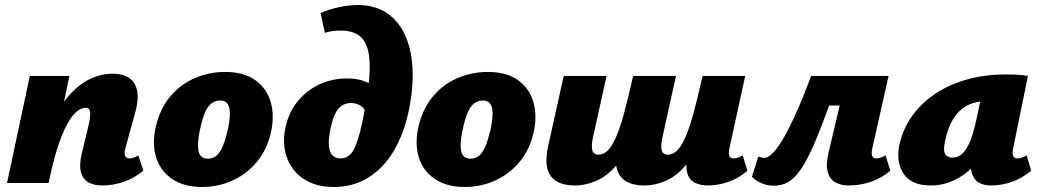

<svg xmlns="http://www.w3.org/2000/svg" viewBox="-20 -730 4153 766"><path d="M387 10Q357 10 334.5 -1.5Q312 -13 303.5 -41Q295 -69 306 -117L333 -228Q341 -264 339.5 -282Q338 -300 323 -300Q304 -300 285 -284Q266 -268 247 -233Q228 -198 209.5 -140.5Q191 -83 174 0H115Q140 -130 175.5 -214.5Q211 -299 253.5 -347Q296 -395 340.5 -415.5Q385 -436 429 -436Q470 -436 495 -419Q520 -402 527 -368Q534 -334 520 -283L480 -138Q475 -120 479 -109Q483 -98 496 -98Q503 -98 511.5 -100.5Q520 -103 532 -110L552 -49Q516 -19 473.5 -4.5Q431 10 387 10ZM8 0 99 -427H257L167 0Z M786 16Q713 16 666 -16.5Q619 -49 602.5 -103.5Q586 -158 602 -227Q620 -300 661.5 -348Q703 -396 760 -419.5Q817 -443 878 -443Q952 -443 997.5 -411Q1043 -379 1059.5 -324.5Q1076 -270 1061 -202Q1046 -134 1005.5 -85Q965 -36 908 -10Q851 16 786 16ZM809 -97Q831 -97 845.5 -110.5Q860 -124 870.5 -151Q881 -178 890 -217Q902 -276 894 -302.5Q886 -329 858 -329Q838 -329 822.5 -316.5Q807 -304 796.5 -278Q786 -252 777 -209Q765 -149 773 -123Q781 -97 809 -97Z M1313 16Q1253 16 1211 -5Q1169 -26 1145 -61.5Q1121 -97 1115 -140.5Q1109 -184 1121 -230Q1135 -288 1171 -330Q1207 -372 1257 -394.5Q1307 -417 1364 -417Q1416 -417 1450.5 -398.5Q1485 -380 1490 -347L1439 -284Q1430 -302 1415 -310.5Q1400 -319 1380 -319Q1358 -319 1342 -307.5Q1326 -296 1316 -273.5Q1306 -251 1299 -219Q1290 -177 1292 -150Q1294 -123 1306 -110.5Q1318 -98 1338 -98Q1371 -98 1389.5 -130Q1408 -162 1424 -236Q1446 -340 1452.5 -411.5Q1459 -483 1449 -526Q1439 -569 1412 -588.5Q1385 -608 1339 -608Q1321 -608 1306.5 -606Q1292 -604 1276 -599L1259 -678Q1293 -693 1333 -701.5Q1373 -710 1407 -710Q1461 -710 1502 -690Q1543 -670 1571 -632.5Q1599 -595 1613 -542.5Q1627 -490 1626.5 -426Q1626 -362 1611 -289Q1590 -191 1548 -123Q1506 -55 1446 -19.5Q1386 16 1313 16Z M1834 16Q1761 16 1714 -16.5Q1667 -49 1650.5 -103.5Q1634 -158 1650 -227Q1668 -300 1709.5 -348Q1751 -396 1808 -419.5Q1865 -443 1926 -443Q2000 -443 2045.5 -411Q2091 -379 2107.5 -324.5Q2124 -270 2109 -202Q2094 -134 2053.5 -85Q2013 -36 1956 -10Q1899 16 1834 16ZM1857 -97Q1879 -97 1893.5 -110.5Q1908 -124 1918.5 -151Q1929 -178 1938 -217Q1950 -276 1942 -302.5Q1934 -329 1906 -329Q1886 -329 1870.5 -316.5Q1855 -304 1844.5 -278Q1834 -252 1825 -209Q1813 -149 1821 -123Q1829 -97 1857 -97Z M2551 10Q2506 10 2478 -6.5Q2450 -23 2441 -56.5Q2432 -90 2443 -143L2506 -427H2677L2624 -188Q2615 -148 2620 -130.5Q2625 -113 2644 -113Q2663 -113 2679 -127Q2695 -141 2711.5 -176Q2728 -211 2745 -272Q2762 -333 2783 -427H2854Q2828 -292 2793.5 -206.5Q2759 -121 2719 -74Q2679 -27 2636 -8.5Q2593 10 2551 10ZM2274 10Q2229 10 2201 -6.5Q2173 -23 2164 -56.5Q2155 -90 2166 -143L2229 -427H2400L2347 -188Q2338 -148 2343 -130.5Q2348 -113 2368 -113Q2386 -113 2402 -127Q2418 -141 2434.5 -176Q2451 -211 2468 -272Q2485 -333 2506 -427H2577Q2551 -292 2517 -206.5Q2483 -121 2442.5 -74Q2402 -27 2359 -8.5Q2316 10 2274 10ZM2805 10Q2774 10 2752 -1Q2730 -12 2722 -39.5Q2714 -67 2724 -117L2787 -427H2953L2890 -138Q2886 -119 2889.5 -108.5Q2893 -98 2907 -98Q2913 -98 2922 -100.5Q2931 -103 2943 -110L2962 -49Q2928 -19 2886 -4.5Q2844 10 2805 10Z M3067 11Q3041 11 3017 0.5Q2993 -10 2980 -25L3005 -105Q3014 -102 3019.5 -101Q3025 -100 3029 -100Q3041 -100 3057 -113.5Q3073 -127 3095.5 -162Q3118 -197 3148 -261Q3178 -325 3216 -427H3420L3402 -309H3288Q3254 -215 3227 -153Q3200 -91 3175.5 -55Q3151 -19 3125 -4Q3099 11 3067 11ZM3365 10Q3336 10 3313.5 -2Q3291 -14 3282.5 -43Q3274 -72 3286 -123L3358 -427H3525L3460 -138Q3456 -118 3459.5 -108Q3463 -98 3477 -98Q3483 -98 3491.5 -100.5Q3500 -103 3513 -110L3532 -49Q3497 -19 3454 -4.5Q3411 10 3365 10Z M3694 10Q3617 10 3586 -35.5Q3555 -81 3567 -147Q3579 -207 3613 -258.5Q3647 -310 3702 -349.5Q3757 -389 3831 -411Q3905 -433 3995 -433Q4025 -433 4044.5 -431.5Q4064 -430 4081 -427L4022 -138Q4014 -98 4038 -98Q4045 -98 4054.5 -100.5Q4064 -103 4076 -110L4094 -49Q4058 -19 4017 -4.5Q3976 10 3933 10Q3905 10 3885 -1.5Q3865 -13 3857 -40.5Q3849 -68 3858 -117L3885 -249L3971 -277Q3956 -210 3928.5 -157Q3901 -104 3864 -66.5Q3827 -29 3783.5 -9.5Q3740 10 3694 10ZM3779 -101Q3797 -101 3811 -110.5Q3825 -120 3837.5 -140.5Q3850 -161 3860.5 -195Q3871 -229 3881 -278L3901 -377L3959 -320Q3947 -324 3936 -325Q3925 -326 3913 -326Q3874 -326 3845.5 -312.5Q3817 -299 3797.5 -275.5Q3778 -252 3766 -221Q3754 -190 3748 -154Q3743 -125 3752.5 -113Q3762 -101 3779 -101Z"/></svg>

Font: Ysabeau Office Black
Style: Italic
Weight: 900
Italic angle: -12°
Designer: Christian Thalmann (Catharsis Fonts)
Version: Version 2.001;gftools[0.9.30]; featfreeze: tnum,lnum,ss02